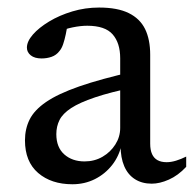

<svg xmlns="http://www.w3.org/2000/svg" viewBox="-20 -466 501 496"><path d="M326 -281.5 328.5 -241Q265.5 -228 225.5 -214.5Q185.5 -201 163.8 -186.8Q142 -172.5 133.8 -156Q125.5 -139.5 125.5 -119.5Q125.5 -85.5 146 -67.2Q166.5 -49 198.5 -49Q224 -49 244.8 -61Q265.5 -73 278 -92.8Q290.5 -112.5 290.5 -135.5V-315.5Q290.5 -355 271 -377.2Q251.5 -399.5 205.5 -399.5Q188 -399.5 167.2 -395.2Q146.5 -391 127.5 -382L155 -407.5Q153 -392 150 -377.8Q147 -363.5 143.2 -352.2Q139.5 -341 133.5 -334Q125.5 -323.5 113.2 -319.2Q101 -315 87.5 -315Q69.5 -315 59.5 -323Q49.5 -331 49.5 -343Q49.5 -359 65 -376.8Q80.5 -394.5 107 -410.5Q133.5 -426.5 166.8 -436.5Q200 -446.5 236 -446.5Q283.5 -446.5 312.5 -432.2Q341.5 -418 354.8 -391Q368 -364 368 -324.5V-95Q368 -78.5 372.8 -68Q377.5 -57.5 387 -52.2Q396.5 -47 410.5 -47Q422 -47 435 -51Q448 -55 461 -61.5V-35Q440 -12.5 416.2 -2Q392.5 8.5 372 8.5Q347 8.5 328.8 -3Q310.5 -14.5 301 -36.5Q291.5 -58.5 291.5 -90L294.5 -94Q288 -63 269.8 -39.8Q251.5 -16.5 225 -3.2Q198.5 10 167 10Q112.5 10 78.5 -19.2Q44.5 -48.5 44.5 -103.5Q44.5 -133 56.5 -157.2Q68.5 -181.5 99 -202.5Q129.5 -223.5 184.8 -242.8Q240 -262 326 -281.5Z"/></svg>

Font: Newsreader 16pt 16pt
Style: Regular
Weight: 400
Version: Version 1.003